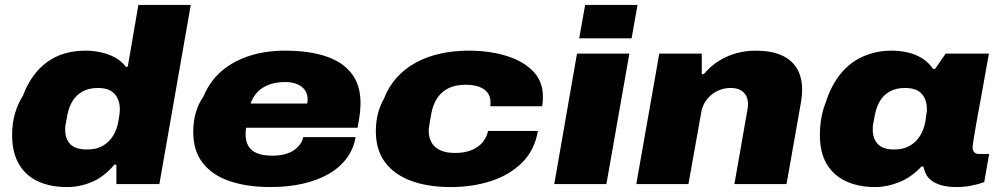

<svg xmlns="http://www.w3.org/2000/svg" viewBox="-20 -745 4046 777"><path d="M251 12Q184 12 134 -11Q84 -34 56.5 -81Q29 -128 29 -200Q29 -247 41 -287Q53 -327 73 -358Q90 -404 115.5 -438.5Q141 -473 173 -495.5Q205 -518 243 -529Q281 -540 326 -540Q356 -540 387 -533.5Q418 -527 445 -512.5Q472 -498 489 -475H497L540 -725H752L625 0H451V-79H443Q402 -30 353 -9Q304 12 251 12ZM333 -140Q371 -140 397 -155.5Q423 -171 438.5 -197Q454 -223 459 -254Q462 -269 463 -278Q464 -287 464.5 -292.5Q465 -298 465 -303Q465 -327 456 -346.5Q447 -366 428 -377.5Q409 -389 377 -389Q339 -389 313.5 -374.5Q288 -360 273.5 -336Q259 -312 253 -282Q249 -259 246.5 -247Q244 -235 244 -229Q244 -223 244 -218Q244 -183 264.5 -161.5Q285 -140 333 -140Z M1076 12Q980 12 909.5 -12Q839 -36 800.5 -85.5Q762 -135 762 -211Q762 -255 773 -291Q784 -327 804 -356Q830 -418 878 -458.5Q926 -499 991 -519.5Q1056 -540 1132 -540Q1229 -540 1297.5 -517.5Q1366 -495 1402.5 -448Q1439 -401 1439 -328Q1439 -313 1437 -291.5Q1435 -270 1427 -228H976Q975 -222 974.5 -214.5Q974 -207 974 -201Q974 -173 985.5 -153.5Q997 -134 1021.5 -124.5Q1046 -115 1082 -115Q1111 -115 1133 -121Q1155 -127 1170 -137.5Q1185 -148 1194.5 -161.5Q1204 -175 1207 -190H1419Q1411 -142 1382.5 -104Q1354 -66 1309 -40.5Q1264 -15 1205 -1.5Q1146 12 1076 12ZM994 -326H1223Q1224 -330 1224.5 -334.5Q1225 -339 1225 -343Q1225 -364 1214.5 -379.5Q1204 -395 1183.5 -404Q1163 -413 1134 -413Q1096 -413 1067.5 -402Q1039 -391 1021 -371.5Q1003 -352 994 -326Z M1804 12Q1712 12 1644 -13Q1576 -38 1538.5 -88Q1501 -138 1501 -214Q1501 -252 1509.5 -285Q1518 -318 1534 -346Q1553 -395 1586 -431.5Q1619 -468 1663.5 -492Q1708 -516 1762 -528Q1816 -540 1876 -540Q1961 -540 2029 -519Q2097 -498 2137 -457Q2177 -416 2177 -355Q2177 -346 2176.5 -335.5Q2176 -325 2174 -315H1964Q1965 -319 1965 -323.5Q1965 -328 1965 -332Q1965 -354 1953 -370Q1941 -386 1918.5 -394Q1896 -402 1864 -402Q1822 -402 1793 -387Q1764 -372 1747.5 -345Q1731 -318 1725 -283Q1721 -259 1718.5 -245.5Q1716 -232 1715.5 -226Q1715 -220 1715 -215Q1715 -189 1726 -169Q1737 -149 1760.5 -137.5Q1784 -126 1822 -126Q1859 -126 1887 -137Q1915 -148 1932.5 -168.5Q1950 -189 1955 -215H2157Q2143 -136 2092 -86Q2041 -36 1966 -12Q1891 12 1804 12Z M2324 -590 2348 -725H2560L2536 -590ZM2223 0 2315 -528H2527L2434 0Z M2555 0 2648 -528H2820V-445H2828Q2856 -478 2890 -499Q2924 -520 2961.5 -530Q2999 -540 3036 -540Q3101 -540 3142.5 -521.5Q3184 -503 3205 -468Q3226 -433 3226 -382Q3226 -368 3224.5 -353.5Q3223 -339 3220 -323L3163 0H2952L3005 -302Q3006 -307 3006.5 -312.5Q3007 -318 3007 -323Q3007 -343 2999.5 -357.5Q2992 -372 2976.5 -380.5Q2961 -389 2937 -389Q2914 -389 2894 -381.5Q2874 -374 2858 -360.5Q2842 -347 2831.5 -329Q2821 -311 2818 -291L2766 0Z M3522 12Q3454 12 3403.5 -11.5Q3353 -35 3325.5 -81.5Q3298 -128 3298 -198Q3298 -233 3303.5 -265.5Q3309 -298 3320 -326Q3343 -399 3382 -446.5Q3421 -494 3474 -517Q3527 -540 3588 -540Q3621 -540 3652.5 -533Q3684 -526 3711 -509.5Q3738 -493 3756 -466H3764L3807 -528H3982L3961 -411Q3958 -393 3952.5 -363Q3947 -333 3940.5 -298.5Q3934 -264 3928.5 -231.5Q3923 -199 3919.5 -177Q3916 -155 3916 -149Q3916 -136 3922.5 -129Q3929 -122 3941 -122H3983L3963 -8Q3942 0 3912 6Q3882 12 3851 12Q3809 12 3781 2Q3753 -8 3737 -26Q3729 -35 3724.5 -46.5Q3720 -58 3717 -71H3709Q3669 -28 3619.5 -8Q3570 12 3522 12ZM3599 -140Q3627 -140 3649 -149Q3671 -158 3686.5 -174Q3702 -190 3711.5 -210.5Q3721 -231 3725 -255Q3727 -270 3728.5 -278.5Q3730 -287 3730.5 -293Q3731 -299 3731 -303Q3731 -328 3722 -347.5Q3713 -367 3694 -378Q3675 -389 3643 -389Q3606 -389 3581 -375Q3556 -361 3541.5 -337Q3527 -313 3521 -282Q3517 -260 3514.5 -248Q3512 -236 3512 -229.5Q3512 -223 3512 -219Q3512 -184 3532.5 -162Q3553 -140 3599 -140Z"/></svg>

Font: Archivo SemiExpanded Black
Style: Italic
Weight: 900
Width: 6
Italic angle: -10°
Designer: Hector Gatti
Foundry: Omnibus-Type
Version: Version 2.001